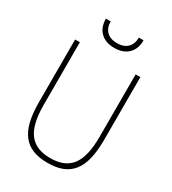

<svg xmlns="http://www.w3.org/2000/svg" viewBox="-225 -1066 1069 1193"><g transform="rotate(30 309.0 -469.0)"><path d="M309 10Q247 10 203 -7.5Q159 -25 130.5 -61.5Q102 -98 88.5 -155Q75 -212 75 -292V-740H109V-290Q109 -151 157 -87.5Q205 -24 309 -24Q413 -24 461 -87.5Q509 -151 509 -290V-740H543V-292Q543 -212 529.5 -155Q516 -98 487.5 -61.5Q459 -25 415 -7.5Q371 10 309 10ZM311 -816Q248 -816 212 -851Q176 -886 176 -948H210Q210 -902 236.5 -876Q263 -850 311 -850Q359 -850 385.5 -876Q412 -902 412 -948H446Q446 -886 410 -851Q374 -816 311 -816Z"/></g></svg>

Font: Encode Sans Compressed
Style: Thin
Weight: 100
Designer: Pablo Impallari, Andres Torresi
Foundry: Pablo Impallari, Andres Torresi
Version: Version 1.000; ttfautohint (v1.00) -l 8 -r 50 -G 200 -x 14 -